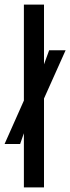

<svg xmlns="http://www.w3.org/2000/svg" viewBox="-20 -820 307 840"><path d="M84.5 0V-237L68 -190H0L84.5 -380V-800H172.5V-538.5L195 -600H267L172.5 -389V0Z"/></svg>

Font: Big Shoulders Text Thin Medium
Style: Regular
Weight: 500
Version: Version 2.002